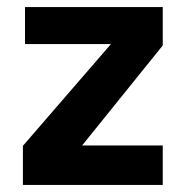

<svg xmlns="http://www.w3.org/2000/svg" viewBox="-20 -525 527 545"><path d="M213 -112H442V0H45V-111L295 -400H51V-505H442V-396Z"/></svg>

Font: XXII Aven Bold
Style: Regular
Weight: 700
Designer: Lecter Johnson
Foundry: Doubletwo Studios
Version: Version 1.001